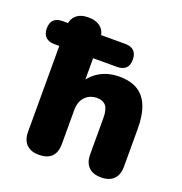

<svg xmlns="http://www.w3.org/2000/svg" viewBox="-166 -828 902 950"><g transform="rotate(20 285.0 -352.5)"><path d="M140 9Q98 9 75 -14Q52 -37 52 -81V-532H26Q-4 -532 -20 -547.5Q-36 -563 -36 -592Q-36 -653 26 -653H92L52 -580V-633Q52 -671 75 -692.5Q98 -714 140 -714Q183 -714 206.5 -692.5Q230 -671 230 -633V-580L189 -653H355Q386 -653 401.5 -637.5Q417 -622 417 -592Q417 -532 355 -532H230V-394H214Q238 -440 282.5 -465.5Q327 -491 384 -491Q443 -491 481 -468Q519 -445 538 -398Q557 -351 557 -278V-81Q557 -37 534 -14Q511 9 468 9Q425 9 402 -14Q379 -37 379 -81V-271Q379 -316 363.5 -335Q348 -354 318 -354Q278 -354 254 -328.5Q230 -303 230 -260V-81Q230 9 140 9Z"/></g></svg>

Font: Nunito ExtraLight Black
Style: Regular
Weight: 900
Version: Version 3.602